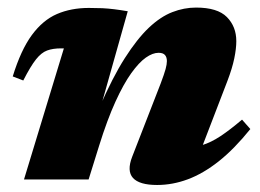

<svg xmlns="http://www.w3.org/2000/svg" viewBox="-20 -486 704 520"><path d="M43 -268 14.5 -279Q36.5 -350.5 66.2 -391Q96 -431.5 134.2 -448Q172.5 -464.5 220.5 -464.5Q241.5 -464.5 257.2 -463.8Q273 -463 289.2 -461Q305.5 -459 326 -455.5L249.5 -184.5V-195Q284.5 -276 318 -328.5Q351.5 -381 383.2 -411Q415 -441 446.8 -453.2Q478.5 -465.5 511 -465.5Q569 -465.5 594.5 -439.8Q620 -414 620 -374.5Q620 -354.5 614.5 -327.8Q609 -301 596 -267L508 -38L475.5 -85.5Q503 -85.5 527 -92.8Q551 -100 576.8 -117Q602.5 -134 635.5 -162L658 -136.5Q614.5 -82.5 572.5 -49.2Q530.5 -16 489 -0.5Q447.5 15 405.5 15Q357.5 15 340.2 -4Q323 -23 338 -61.5L415 -259.5Q425 -286 428.5 -299Q432 -312 432 -320.5Q432 -331 426.8 -337Q421.5 -343 409.5 -343Q393.5 -343 375 -330Q356.5 -317 335.5 -287.8Q314.5 -258.5 292.5 -210.2Q270.5 -162 248.5 -91.5L220 0H45L153 -355Q151 -355 149.2 -355Q147.5 -355 145.5 -355Q123 -355 107.5 -349.2Q92 -343.5 77.5 -325.2Q63 -307 43 -268Z"/></svg>

Font: Newsreader 16pt 16pt ExtraBold
Style: Italic
Weight: 800
Italic angle: -17°
Version: Version 1.003